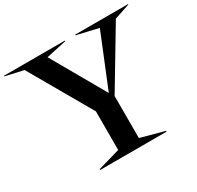

<svg xmlns="http://www.w3.org/2000/svg" viewBox="-306 -1086 1331 1297"><g transform="rotate(-30 359.0 -437.0)"><path d="M118.8 -5 292.5 -55V-356.2L15 -838.8L-125 -870V-875H350V-870L192.5 -836.2L430 -420L597.5 -831.2L430 -870V-875H842.5V-871.2L722.5 -831.2L453.8 -382.5V-55L637.5 -5V1.2H118.8Z"/></g></svg>

Font: Equateur
Style: Regular
Weight: 400
Designer: Ange Degheest & Eugénie Bidaut
Foundry: Velvetyne Type Foundry
Version: Version 1.000;FEAKit 1.0